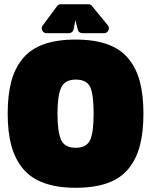

<svg xmlns="http://www.w3.org/2000/svg" viewBox="-20 -869 710 902"><path d="M181.2 -750 247.1 -838.9Q253.9 -849.1 266.1 -849.1H395Q406.7 -849.1 413.1 -839.8L485.8 -751Q495.6 -739.7 489.3 -726.3Q482.9 -712.9 467.8 -712.9H367.2Q359.4 -712.9 353 -717.8Q346.7 -722.7 345.2 -731L334 -774.9L326.2 -731.9Q324.7 -723.6 318.1 -718.3Q311.5 -712.9 303.2 -712.9H200.2Q185.1 -712.9 178.5 -725.8Q171.9 -738.8 181.2 -750ZM335.9 13.2Q248.5 13.2 186.8 -9.3Q125 -31.7 87.6 -76.9Q50.3 -122.1 33.2 -185.3Q16.1 -248.5 16.1 -335Q16.1 -421.9 32.7 -485.1Q49.3 -548.3 86.4 -593.5Q123.5 -638.7 185.3 -660.9Q247.1 -683.1 335 -683.1Q422.9 -683.1 484.6 -660.9Q546.4 -638.7 583.5 -593.5Q620.6 -548.3 637.2 -485.1Q653.8 -421.9 653.8 -335Q653.8 -248 637.2 -184.8Q620.6 -121.6 583.7 -76.4Q546.9 -31.2 485.4 -9Q423.8 13.2 335.9 13.2ZM403.8 -211.9Q419.9 -247.6 419.9 -335Q419.9 -420.9 404.8 -458Q388.2 -495.1 335.9 -495.1Q284.2 -495.1 267.1 -457Q250 -418.9 250 -335Q250 -250 267.1 -211.9Q283.7 -174.8 335.9 -174.8Q387.2 -174.8 403.8 -211.9Z"/></svg>

Font: Don José
Style: Regular
Weight: 900
Designer: Cristian Tournier
Version: Version 1.000